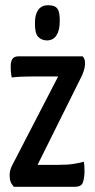

<svg xmlns="http://www.w3.org/2000/svg" viewBox="-20 -716 363 736"><path d="M33 0Q33 0 25 -10.5Q17 -21 17 -45Q17 -54 19 -62Q21 -70 25 -79L203 -423H108Q83 -423 61.5 -422Q40 -421 25 -419Q22 -433 21.5 -444Q21 -455 21 -461Q21 -481 28 -490.5Q35 -500 50 -500H297Q297 -500 301.5 -493.5Q306 -487 306 -472Q306 -466 304 -455.5Q302 -445 295 -428L124 -84H201Q241 -84 264 -88Q287 -92 301 -96Q303 -89 303.5 -76.5Q304 -64 304 -56Q303 -28 296.5 -14Q290 0 268 0ZM159 -561Q137 -562 125 -576.5Q113 -591 114 -630Q114 -660 126.5 -678Q139 -696 165 -696Q191 -696 200.5 -682Q210 -668 209 -633Q209 -600 196.5 -580.5Q184 -561 159 -561Z"/></svg>

Font: Yanone Kaffeesatz ExtraLight Medium
Style: Regular
Weight: 500
Version: Version 2.003